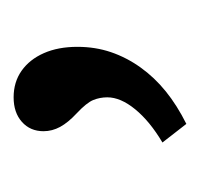

<svg xmlns="http://www.w3.org/2000/svg" viewBox="-26 -110 300 289"><g transform="rotate(-90 124.5 35.0)"><path d="M55 129Q87 110 105 88Q123 66 123 46Q123 35 119 25Q115 15 99 0Q85 -13 78.5 -25Q72 -37 72 -50Q72 -70 86 -82.5Q100 -95 123 -95Q146 -95 163 -83Q180 -71 189.5 -49.5Q199 -28 199 1Q199 28 191 51.5Q183 75 168 96Q153 117 132 134Q111 151 83 165Z"/></g></svg>

Font: Our Lexend Light
Style: Regular
Weight: 300
Designer: Bonnie Shaver-Troup, Thomas Jockin
Foundry: Lexend
Version: Version 1.007